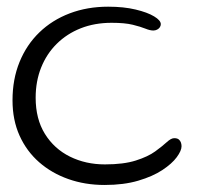

<svg xmlns="http://www.w3.org/2000/svg" viewBox="-20 -514 594 560"><path d="M285 25.5Q228 25.5 179.2 8.2Q130.5 -9 94 -41Q57.5 -73 37 -118.5Q16.5 -164 16.5 -221.5Q16.5 -283 37 -333.2Q57.5 -383.5 94.8 -419.5Q132 -455.5 183.2 -475Q234.5 -494.5 295.5 -494.5Q341 -494.5 375.5 -486.2Q410 -478 429.5 -466.2Q449 -454.5 449 -443.5Q449 -438.5 446 -434.2Q443 -430 438 -427.5Q433 -425 427 -425Q417.5 -425 404 -430.5Q390.5 -436 367.2 -441.8Q344 -447.5 305.5 -447.5Q256 -447.5 215.5 -431.5Q175 -415.5 145.5 -386.2Q116 -357 100 -317Q84 -277 84 -229Q84 -167 111 -123.5Q138 -80 184 -57.2Q230 -34.5 286 -34.5Q340.5 -34.5 376 -45.8Q411.5 -57 432.8 -72.5Q454 -88 466.5 -99.5Q479 -111 488 -111Q497 -111 501.5 -107.2Q506 -103.5 507.8 -98Q509.5 -92.5 509.5 -87.5Q509.5 -74.5 495.5 -55.5Q481.5 -36.5 453.5 -18Q425.5 0.5 383.2 13Q341 25.5 285 25.5Z"/></svg>

Font: Gluten ExtraLight
Style: Regular
Weight: 250
Designer: Tyler Finck
Foundry: Etcetera Type Company
Version: Version 1.300